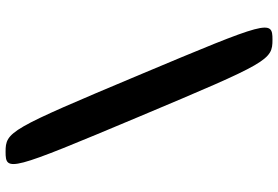

<svg xmlns="http://www.w3.org/2000/svg" viewBox="-178 -722 1020 705"><g transform="rotate(-90 332.5 -370.0)"><path d="M127 -860C52 -860 56 -846 256 -370C456 106 464 120 539 120C613 120 609 106 409 -370C209 -846 201 -860 127 -860Z"/></g></svg>

Font: Hussar Print
Style: Bold
Weight: 700
Foundry: Cannot Into Space Fonts
Version: Version 2.00